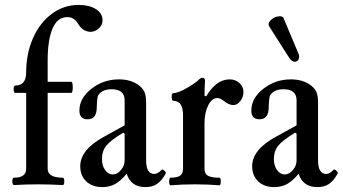

<svg xmlns="http://www.w3.org/2000/svg" viewBox="-20 -746 1387 777"><path d="M37.1 2.9Q29.8 2.9 29.8 -12Q29.8 -26.9 37.1 -26.9Q85.9 -26.9 85.9 -63V-370.1H42Q35.2 -370.1 35.2 -385Q35.2 -399.9 42 -399.9Q85.9 -399.9 85.9 -453.1Q85.9 -527.8 113 -590.3Q140.1 -652.8 189 -689.5Q237.8 -726.1 297.9 -726.1Q340.8 -726.1 367.9 -709.2Q395 -692.4 395 -663.1Q395 -645 379.9 -631.1Q364.7 -617.2 347.2 -617.2Q315.4 -617.2 295.9 -649.9Q279.8 -676.8 252.9 -676.8Q211.9 -676.8 192.4 -630.1Q172.9 -583.5 172.9 -502V-415H268.1Q274.4 -415 274.4 -392.6Q274.4 -370.1 268.1 -370.1H172.9V-63Q172.9 -26.9 233.9 -26.9Q240.2 -26.9 240.2 -12Q240.2 2.9 233.9 2.9Q184.1 0 134.8 0Q85.4 0 37.1 2.9Z M393.6 11.2Q353.5 11.2 329.1 -12Q304.7 -35.2 304.7 -73.2Q304.7 -140.6 401.4 -192.9L484.4 -238.8V-339.8Q484.4 -384.8 431.6 -384.8Q392.6 -384.8 377.4 -359.9Q373 -354 371.6 -312Q371.6 -263.2 334.5 -263.2Q301.3 -263.2 301.3 -298.8Q301.3 -348.6 349.9 -386.7Q398.4 -424.8 461.4 -424.8Q508.8 -424.8 540.5 -401.9Q558.1 -388.7 564.7 -373.5Q571.3 -358.4 571.3 -330.1V-97.2Q571.3 -42 604.5 -42Q618.7 -42 634.3 -59.1Q637.7 -62.5 645.5 -54.9Q653.3 -47.4 650.4 -43Q633.8 -13.7 615 -1.2Q596.2 11.2 568.4 11.2Q509.8 11.2 492.7 -43Q468.3 -13.7 445.8 -1.2Q423.3 11.2 393.6 11.2ZM436.5 -40Q454.6 -40 469.5 -57.9Q484.4 -75.7 484.4 -97.2V-205.1L478.5 -209Q428.2 -178.7 410.4 -156.7Q392.6 -134.8 392.6 -102.1Q392.6 -75.7 405.3 -57.9Q418 -40 436.5 -40Z M670.4 3.9Q664.6 3.9 664.6 -11.5Q664.6 -26.9 670.4 -26.9Q696.3 -26.9 708.5 -34.9Q720.7 -43 720.7 -63V-279.8Q720.7 -337.9 681.6 -337.9Q674.8 -337.9 674.8 -353.5Q674.8 -369.1 681.6 -369.1Q700.2 -369.1 737.1 -390.4Q773.9 -411.6 785.6 -424.8Q793.5 -431.2 798.3 -431.2Q809.6 -431.2 809.6 -419.9Q807.6 -379.9 807.6 -358.9L814.5 -356Q854.5 -424.8 909.7 -424.8Q932.6 -424.8 949 -409.9Q965.3 -395 965.3 -374Q965.3 -353 952.6 -336.9Q939.9 -320.8 924.3 -320.8Q906.2 -320.8 885.3 -337.9Q871.1 -349.1 859.4 -349.1Q836.9 -349.1 822.3 -319.1Q807.6 -289.1 807.6 -248V-63Q807.6 -42.5 821.8 -34.7Q835.9 -26.9 867.7 -26.9Q873.5 -26.9 873.5 -11.5Q873.5 3.9 867.7 3.9Q823.2 0 769.5 0Q715.8 0 670.4 3.9Z M1174.3 -496.1Q1159.2 -496.1 1148.4 -515.1L1069.3 -639.2Q1062 -651.9 1076.7 -665.5Q1091.3 -679.2 1111.3 -680.2Q1125 -680.2 1127.4 -672.9L1186.5 -532.2Q1192.4 -521.5 1189.5 -509.5Q1186.5 -497.6 1174.3 -496.1ZM1089.4 11.2Q1049.3 11.2 1024.9 -12Q1000.5 -35.2 1000.5 -73.2Q1000.5 -140.6 1097.2 -192.9L1180.2 -238.8V-339.8Q1180.2 -384.8 1127.4 -384.8Q1088.4 -384.8 1073.2 -359.9Q1068.8 -354 1067.4 -312Q1067.4 -263.2 1030.3 -263.2Q997.1 -263.2 997.1 -298.8Q997.1 -348.6 1045.7 -386.7Q1094.2 -424.8 1157.2 -424.8Q1204.6 -424.8 1236.3 -401.9Q1253.9 -388.7 1260.5 -373.5Q1267.1 -358.4 1267.1 -330.1V-97.2Q1267.1 -42 1300.3 -42Q1314.5 -42 1330.1 -59.1Q1333.5 -62.5 1341.3 -54.9Q1349.1 -47.4 1346.2 -43Q1329.6 -13.7 1310.8 -1.2Q1292 11.2 1264.2 11.2Q1205.6 11.2 1188.5 -43Q1164.1 -13.7 1141.6 -1.2Q1119.1 11.2 1089.4 11.2ZM1132.3 -40Q1150.4 -40 1165.3 -57.9Q1180.2 -75.7 1180.2 -97.2V-205.1L1174.3 -209Q1124 -178.7 1106.2 -156.7Q1088.4 -134.8 1088.4 -102.1Q1088.4 -75.7 1101.1 -57.9Q1113.8 -40 1132.3 -40Z"/></svg>

Font: Junicode SmCond Medium
Style: Regular
Weight: 500
Width: 4
Designer: Peter S. Baker
Version: Version 2.206